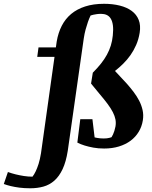

<svg xmlns="http://www.w3.org/2000/svg" viewBox="-157 -783 810 1026"><path d="M48.8 -529.8H141.6L146 -561Q153.8 -607.4 172.9 -644.8Q191.9 -682.1 223.1 -708.3Q254.4 -734.4 298.1 -748.5Q341.8 -762.7 398.9 -762.7Q444.8 -762.7 482.9 -753.2Q521 -743.7 546.9 -724.6Q572.8 -705.6 584.2 -676.5Q595.7 -647.5 589.4 -607.9Q583.5 -572.3 570.6 -542.7Q557.6 -513.2 540.3 -488.5Q522.9 -463.9 501.7 -442.9Q480.5 -421.9 457.5 -403.8L522 -334.5Q540 -314 557.1 -291.5Q574.2 -269 586.7 -244.9Q599.1 -220.7 605 -194.6Q610.8 -168.5 606.4 -140.6Q601.1 -106.4 584.2 -78.6Q567.4 -50.8 540.8 -31Q514.2 -11.2 478.3 -0.2Q442.4 10.7 399.4 10.7Q368.2 10.7 342 5.9Q315.9 1 295.2 -5.4Q274.4 -11.7 256.3 -21L272 -146H336.9L348.6 -48.8Q354.5 -47.4 361.8 -46.1Q369.1 -44.9 377.7 -43.9Q386.2 -43 396.5 -43Q406.2 -43 414.1 -43.9Q421.9 -44.9 427.7 -46.4Q433.6 -47.9 439 -49.8Q443.4 -56.6 447 -64.7Q450.7 -72.8 454.1 -83.3Q457.5 -93.8 460 -106.9Q463.4 -126 460 -144.5Q456.5 -163.1 446 -183.6Q435.5 -204.1 417.7 -228Q399.9 -252 374.5 -281.7L329.6 -336.4L338.9 -394.5Q364.3 -419.9 382.8 -443.4Q401.4 -466.8 414.3 -490.5Q427.2 -514.2 435.1 -539.3Q442.9 -564.5 445.8 -593.3Q449.2 -625.5 446.3 -647.5Q443.4 -669.4 435.1 -683.1Q426.8 -696.8 413.6 -702.9Q400.4 -709 383.3 -709Q370.6 -709 360.4 -707.5Q350.1 -706.1 342 -704.3Q334 -702.6 327.1 -700.2Q319.3 -684.1 313 -666Q306.6 -647.9 300.5 -625.5Q294.4 -603 290.5 -576.7L205.1 22.9Q195.8 82 177.5 120.8Q159.2 159.7 133.3 182.4Q107.4 205.1 75 214.1Q42.5 223.1 4.4 223.1Q-27.3 223.1 -53.2 219.7Q-79.1 216.3 -99.4 211.4Q-119.6 206.5 -136.7 200.2L-114.7 136.2Q-94.2 143.6 -73.5 148.7Q-52.7 153.8 -29.5 157.5Q-6.3 161.1 16.6 161.1Q25.4 149.9 33.4 133.3Q41.5 116.7 49.1 93Q56.6 69.3 62 36.1L134.3 -479H42Z"/></svg>

Font: Noticia Text
Style: Bold Italic
Weight: 700
Italic angle: -8°
Designer: JM Sole
Foundry: JM Sole
Version: Version 1.003